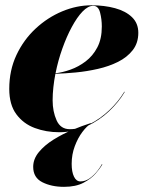

<svg xmlns="http://www.w3.org/2000/svg" viewBox="-20 -490 558 726"><path d="M367 131.5Q359.5 145.5 342.2 165.5Q325 185.5 295.8 201Q266.5 216.5 222 216.5Q174.5 216.5 140 199Q105.5 181.5 105.5 141Q105.5 111 127 85Q148.5 59 182.2 38Q216 17 253.5 1.2Q291 -14.5 323 -24.5L324 -23Q308.5 -13.5 291.5 9Q274.5 31.5 262.8 62.8Q251 94 251 129.5Q251 160 259.8 178Q268.5 196 284 196Q302.5 196 318.8 184.5Q335 173 347.2 157.5Q359.5 142 365.5 130.5ZM179 -110.5Q179 -68.5 194 -35Q209 -1.5 244 -1.5Q281 -1.5 319.8 -21Q358.5 -40.5 392.8 -72.8Q427 -105 450 -143H452Q429.5 -104.5 392.5 -69.5Q355.5 -34.5 307.5 -12.2Q259.5 10 204 10Q154.5 10 111.5 -6Q68.5 -22 41.8 -58Q15 -94 15 -154Q15 -224 42.2 -282Q69.5 -340 114.8 -382Q160 -424 215 -447Q270 -470 326 -470Q375 -470 415.2 -459Q455.5 -448 479.2 -425Q503 -402 503 -366Q503 -327.5 482 -300.5Q461 -273.5 426.5 -256.2Q392 -239 350.2 -229.5Q308.5 -220 266.5 -216Q224.5 -212 189.5 -211Q184.5 -185.5 181.8 -160Q179 -134.5 179 -110.5ZM332.5 -468Q313 -468 292.2 -446.5Q271.5 -425 251.8 -388.5Q232 -352 215.8 -306.5Q199.5 -261 190 -213Q216.5 -216 246.8 -226.8Q277 -237.5 304 -258Q331 -278.5 348 -310.8Q365 -343 365 -390Q365 -416.5 358.5 -442.2Q352 -468 332.5 -468Z"/></svg>

Font: Bodoni* 96
Style: Bold Italic
Weight: 700
Italic angle: -13°
Version: Version 2.2